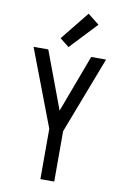

<svg xmlns="http://www.w3.org/2000/svg" viewBox="-104 -1034 708 1093"><g transform="rotate(10 250.0 -487.5)"><path d="M210 0H290V-291L460 -735H374L250 -403L126 -735H41L210 -291ZM237 -768 383 -923 317 -975 184 -810Z"/></g></svg>

Font: Iosevka SS09
Style: Regular
Weight: 400
Monospace: yes
Designer: Belleve Invis
Foundry: Belleve Invis
Version: Version 5.2.1; ttfautohint (v1.8.3)